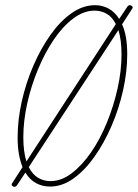

<svg xmlns="http://www.w3.org/2000/svg" viewBox="-20 -715 532 741"><path d="M36 6Q31 6 27 2Q23 -2 27 -8L67 -70Q58 -92 53 -120.5Q48 -149 48 -185Q48 -252 64 -323.5Q80 -395 108.5 -461Q137 -527 174.5 -580Q212 -633 256 -664Q300 -695 347 -695Q375 -695 399 -682Q423 -669 440 -642L470 -687Q475 -695 481 -695Q486 -695 490 -691Q494 -687 490 -681L451 -621Q461 -600 466 -571Q471 -542 471 -505Q471 -438 455 -366.5Q439 -295 410.5 -229Q382 -163 344.5 -110Q307 -57 263.5 -26Q220 5 173 5Q144 5 119.5 -8Q95 -21 78 -49L47 -2Q42 6 36 6ZM70 -185Q70 -130 82 -92L427 -622Q413 -650 391.5 -662Q370 -674 345 -674Q303 -674 262.5 -643.5Q222 -613 187.5 -562Q153 -511 126.5 -447Q100 -383 85 -315.5Q70 -248 70 -185ZM175 -16Q217 -16 257 -46.5Q297 -77 332 -128Q367 -179 393 -243Q419 -307 434 -374.5Q449 -442 449 -505Q449 -561 437 -599L91 -70Q106 -41 127.5 -28.5Q149 -16 175 -16Z"/></svg>

Font: Zen Loop
Style: Italic
Weight: 400
Italic angle: -15°
Designer: Yoshimichi Ohira
Foundry: A-1 Corp ZenFonts
Version: Version 1.000; ttfautohint (v1.8.3)